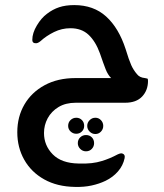

<svg xmlns="http://www.w3.org/2000/svg" viewBox="-20 -404 643 755"><path d="M257 -293Q223 -293 192.5 -278Q162 -263 139 -242Q128 -233 120 -234Q107 -234 107 -247Q107 -274 125 -304Q143 -334 165 -350Q187 -367 212.5 -375.5Q238 -384 272 -384Q348 -384 397.5 -339Q447 -294 474 -211Q487 -168 496 -148Q505 -128 519 -112Q529 -99 550 -97Q557 -96 559.5 -95Q562 -94 562 -86Q562 -49 539 -24.5Q516 0 472 0H278Q238 0 210 17Q182 34 167.5 61Q153 88 153 119Q153 168 187.5 203Q222 238 289 239Q318 240 340 237.5Q362 235 381 229Q411 220 443 203Q456 197 462 200Q473 204 470 218Q464 247 444 270Q424 293 395 307Q370 319 340 325.5Q310 332 275 331Q205 330 154 301.5Q103 273 75.5 224.5Q48 176 48 116Q48 55 76 7Q104 -41 155.5 -69Q207 -97 277 -97H417Q404 -110 395.5 -131.5Q387 -153 373 -194Q356 -241 328.5 -267Q301 -293 257 -293ZM280 122Q267 122 257.5 113Q248 104 248 91Q248 77 257.5 68Q267 59 280 59Q293 59 302 68Q311 77 311 91Q311 104 302 113Q293 122 280 122ZM355 123Q342 123 332.5 113.5Q323 104 323 91Q323 78 332.5 68.5Q342 59 355 59Q368 59 377 68.5Q386 78 386 91Q386 104 377 113.5Q368 123 355 123ZM318 191Q305 191 295.5 181.5Q286 172 286 159Q286 145 295.5 136Q305 127 318 127Q332 127 341 136Q350 145 350 159Q350 172 341 181.5Q332 191 318 191Z"/></svg>

Font: Zain
Style: Bold
Weight: 700
Designer: Zain,Boutros
Foundry: Mobile Telecommunications Company (Zain), 2024
Version: Version 1.50; ttfautohint (v1.8.4)